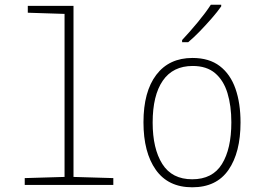

<svg xmlns="http://www.w3.org/2000/svg" viewBox="-20 -785 1100 815"><path d="M85 0V-29L254 -34V-726L98 -731V-760H292V-34L461 -29V0Z M796 10Q694 10 641.5 -64Q589 -138 589 -266Q589 -396 643.5 -467.5Q698 -539 797 -539Q868 -539 913 -504.5Q958 -470 979.5 -408.5Q1001 -347 1001 -265Q1001 -138 950 -64Q899 10 796 10ZM796 -24Q882 -24 922 -88.5Q962 -153 962 -266Q962 -336 945.5 -390Q929 -444 893 -474.5Q857 -505 798 -505Q714 -505 671 -442.5Q628 -380 628 -265Q628 -154 669 -89Q710 -24 796 -24ZM753 -615Q785 -649 819 -690Q853 -731 875 -765H919V-758Q903 -735 879 -707.5Q855 -680 829 -653Q803 -626 779 -606H753Z"/></svg>

Font: Noto Sans Mono Condensed ExtraLight
Style: Regular
Weight: 200
Width: 3
Designer: Monotype Design Team
Foundry: Monotype Imaging Inc.
Version: Version 2.014; ttfautohint (v1.8.4.7-5d5b)